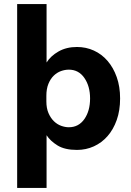

<svg xmlns="http://www.w3.org/2000/svg" viewBox="-20 -720 642 940"><path d="M568 -238Q568 -179 551.5 -132.5Q535 -86 506.5 -53.5Q478 -21 439.5 -3.5Q401 14 357 14Q297 14 261.5 -8Q226 -30 208 -58V200H64V-700H208V-414Q228 -446 266.5 -468Q305 -490 357 -490Q401 -490 439.5 -472.5Q478 -455 506.5 -422Q535 -389 551.5 -342.5Q568 -296 568 -238ZM421 -238Q421 -298 393 -338.5Q365 -379 317 -379Q298 -379 278.5 -372Q259 -365 243 -349.5Q227 -334 217 -309.5Q207 -285 207 -251V-224Q207 -190 217.5 -166Q228 -142 244 -126.5Q260 -111 279.5 -104Q299 -97 317 -97Q365 -97 393 -137Q421 -177 421 -238Z"/></svg>

Font: Post Grotesk Bold
Style: Bold
Weight: 700
Version: Version 1.0